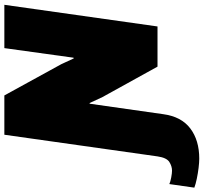

<svg xmlns="http://www.w3.org/2000/svg" viewBox="-170 -680 913 860"><g transform="rotate(-90 286.0 -249.5)"><path d="M6 187Q-11 187 -35.5 184Q-60 181 -84 176Q-108 171 -124 165L-108 53Q-97 58 -78 61.5Q-59 65 -48 65Q-28 65 -9 53Q10 41 16 0L113 -686H289L429 -431L455 -375L458 -376L501 -686H695L598 0H418L282 -246L255 -304H252L205 26Q194 107 141 147Q88 187 6 187Z"/></g></svg>

Font: Chivo Medium Black
Style: Italic
Weight: 900
Italic angle: -8.05°
Version: Version 2.002